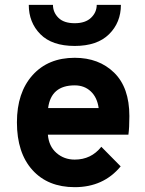

<svg xmlns="http://www.w3.org/2000/svg" viewBox="-20 -762 600 794"><path d="M289 -572Q195 -572 147 -620.5Q99 -669 99 -742H199Q199 -711 221.5 -688.5Q244 -666 289 -666Q333 -666 356.5 -688.5Q380 -711 380 -742H480Q480 -669 431 -620.5Q382 -572 289 -572ZM50 -256Q50 -379 114.5 -451Q179 -523 289 -523Q389 -523 452 -461.5Q515 -400 515 -282Q515 -233 511 -205H178Q182 -157 213.5 -129.5Q245 -102 289 -102Q357 -102 399 -155L479 -74Q408 12 289 12Q178 12 114 -59Q50 -130 50 -256ZM179 -315H388Q382 -359 355.5 -384Q329 -409 289 -409Q191 -409 179 -315Z"/></svg>

Font: ReCut ExtraBold
Style: Regular
Weight: 800
Designer: Giant Group (for alternate capitals set)
Version: Version 2.002;FEAKit 1.0